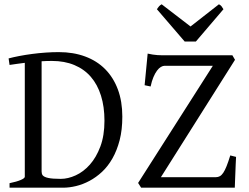

<svg xmlns="http://www.w3.org/2000/svg" viewBox="-20 -872 1156 892"><path d="M221.2 -588.9Q196.8 -588.9 173.3 -587.4V-75.2Q173.3 -64.5 178.2 -57.6Q185.1 -49.3 204.6 -45.2Q224.1 -41 262.2 -41Q295.9 -41 331.8 -57.4Q367.7 -73.7 397.5 -107.2Q427.2 -140.6 446.3 -191.4Q465.3 -242.2 465.3 -311Q465.3 -376 449.2 -427.5Q433.1 -479 402.1 -514.9Q371.1 -550.8 325.4 -569.8Q279.8 -588.9 221.2 -588.9ZM548.3 -330.1Q548.3 -269 535.9 -220.9Q523.4 -172.9 502.4 -136Q481.4 -99.1 453.9 -73.5Q426.3 -47.9 395.5 -31.5Q364.7 -15.1 333.3 -7.6Q301.8 0 272.9 0H24.4V-21Q57.6 -27.8 76.4 -35.9Q95.2 -43.9 95.2 -50.8V-580.1Q75.7 -577.6 58.1 -575.2Q40.5 -572.8 24.4 -570.3L20 -600.6Q41.5 -606.4 69.6 -611.8Q97.7 -617.2 128.9 -621.3Q160.2 -625.5 192.1 -627.7Q224.1 -629.9 252.9 -629.9Q320.8 -629.9 375.5 -609.6Q430.2 -589.4 468.5 -550.8Q506.8 -512.2 527.6 -456.5Q548.3 -400.9 548.3 -330.1ZM1076.7 -143.1Q1075.7 -127.4 1075 -108.4Q1074.2 -89.4 1073.5 -70.1Q1072.8 -50.8 1072 -32.5Q1071.3 -14.2 1070.8 0H635.7L621.6 -22L968.8 -566.4H744.6Q736.8 -566.4 727.5 -561Q718.3 -555.7 709.5 -543.9Q700.7 -532.2 692.9 -513.9Q685.1 -495.6 679.7 -470.2L651.9 -476.1L666 -623Q679.2 -620.1 690.2 -618.4Q701.2 -616.7 711.7 -616Q722.2 -615.2 733.4 -615.2H1059.6L1071.8 -594.2L727.5 -48.8H982.9Q993.2 -48.8 1001.5 -53.5Q1009.8 -58.1 1017.3 -69.3Q1024.9 -80.6 1032.7 -100.1Q1040.5 -119.6 1049.8 -149.9ZM890.1 -679.2H837.9L709 -829.1Q712.4 -834 714.8 -837.4Q717.3 -840.8 719.5 -843.3Q721.7 -845.7 724.4 -847.7Q727.1 -849.6 731 -852.1L865.2 -749L997.1 -852.1Q1005.4 -847.7 1008.8 -843.3Q1012.2 -838.9 1018.1 -829.1Z"/></svg>

Font: Gentium Plus Eur
Style: Regular
Weight: 400
Designer: J. Victor Gaultney, Annie Olsen, Iska Routamaa, Becca Hirsbrunner
Foundry: SIL International
Version: Version 5.000